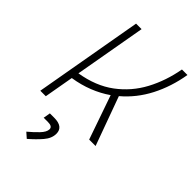

<svg xmlns="http://www.w3.org/2000/svg" viewBox="-279 -793 1156 1156"><g transform="rotate(45 299.5 -215.0)"><path d="M39.6 0 161.6 -693.4H208.5L127.9 -236.3Q255.4 -257.3 342.3 -322Q429.2 -386.7 480.5 -482.7Q531.7 -578.6 552.2 -693.4H599.1Q579.6 -576.7 529.1 -478.5Q478.5 -380.4 397 -311.5L510.3 0H455.6L357.9 -280.8Q308.1 -246.1 248.3 -222.4Q188.5 -198.7 119.6 -188L86.4 0ZM187 262.7 154.3 233.9Q186 207.5 214.6 178Q243.2 148.4 243.2 124.5Q243.2 100.6 205.6 100.6H168.9L176.8 55.7H213.4Q291.5 55.7 291.5 114.7Q291.5 153.8 260.5 189.9Q229.5 226.1 187 262.7Z"/></g></svg>

Font: CaskaydiaCove NFP ExtraLight
Style: Italic
Weight: 200
Italic angle: -10°
Designer: Aaron Bell
Foundry: Saja Typeworks
Version: Version 2111.001; VTT 6.35;Nerd Fonts 3.1.1